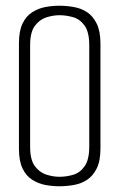

<svg xmlns="http://www.w3.org/2000/svg" viewBox="-20 -643 416 669"><path d="M46 -175V-492Q46 -535 58.5 -561Q71 -587 92.5 -600.5Q114 -614 138 -618.5Q162 -623 187 -623Q212 -623 237.5 -618.5Q263 -614 283.5 -600.5Q304 -587 317 -560.5Q330 -534 330 -491V-175H291V-485Q291 -531 275 -553.5Q259 -576 235 -583Q211 -590 187 -590Q165 -590 141.5 -582.5Q118 -575 101.5 -553Q85 -531 85 -486V-175ZM187 6Q162 6 138 1.5Q114 -3 92.5 -16.5Q71 -30 58.5 -56Q46 -82 46 -125V-442H85V-131Q85 -86 101.5 -64Q118 -42 141.5 -34.5Q165 -27 187 -27Q211 -27 235 -34Q259 -41 275 -64Q291 -87 291 -132V-442H330V-126Q330 -82 317 -56Q304 -30 283.5 -16.5Q263 -3 237.5 1.5Q212 6 187 6Z"/></svg>

Font: Smooch Sans Thin Light
Style: Regular
Weight: 300
Version: Version 1.010